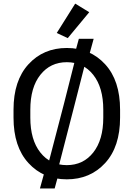

<svg xmlns="http://www.w3.org/2000/svg" viewBox="-20 -996 753 1082"><path d="M56.2 -333Q56.2 -168.9 140.4 -77.1Q224.6 14.6 356.4 14.6Q488.3 14.6 572.5 -77.1Q656.7 -168.9 656.7 -333V-377.9Q656.7 -542 572.5 -633.8Q488.3 -725.6 356.4 -725.6Q224.6 -725.6 140.4 -633.8Q56.2 -542 56.2 -377.9ZM150.9 -333V-377.9Q150.9 -502.9 207.3 -574.2Q263.7 -645.5 356.4 -645.5Q449.2 -645.5 505.6 -574.2Q562 -502.9 562 -377.9V-333Q562 -208 505.6 -136.7Q449.2 -65.4 356.4 -65.4Q263.7 -65.4 207.3 -136.7Q150.9 -208 150.9 -333ZM205.1 65.9H288.1L309.1 -11.7L299.3 -13.7L393.6 -379.4L340.8 -412.6L240.2 -26.9L231.4 -29.3ZM424.3 -777.3 403.3 -700.2 413.1 -697.8 340.8 -412.6 393.6 -379.4 471.7 -684.6 481.9 -682.6 507.8 -777.3ZM299.8 -810.1 361.8 -781.2 482.9 -927.2 403.8 -975.6Z"/></svg>

Font: Roboto Flex
Style: Regular
Weight: 400
Designer: Berlow after Robertson
Foundry: Google
Version: Version 3.200;gftools[0.9.32]